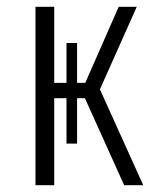

<svg xmlns="http://www.w3.org/2000/svg" viewBox="-20 -543 451 563"><path d="M273 -281 400 0H344L229 -255H206V-122H175V-255H139V0H84V-523H139V-300H175V-417H206V-300H230L328 -523H381Z"/></svg>

Font: Fira Sans Extra Condensed Light
Style: Regular
Weight: 300
Width: 1
Designer: Carrois Corporate & Edenspiekermann AG
Foundry: Carrois Corporate GbR & Edenspiekermann AG
Version: Version 4.203